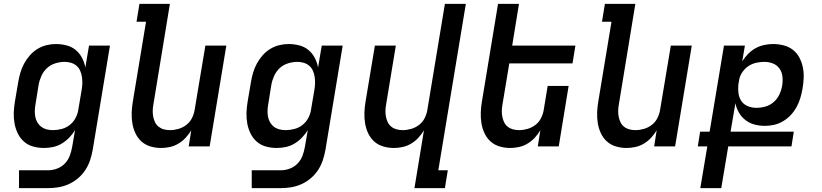

<svg xmlns="http://www.w3.org/2000/svg" viewBox="-20 -755 4240 990"><path d="M228 215H78V123H228Q251 123 274 114.5Q297 106 314 88.5Q331 71 339.5 48.5Q348 26 352 3L367 -84Q354 -63 336.5 -45Q319 -27 298 -14.5Q277 -2 253.5 3Q230 8 207 8Q178 8 151 0.5Q124 -7 104 -24.5Q84 -42 72 -66.5Q60 -91 55 -118Q50 -145 51 -174Q52 -203 57 -232L74 -332Q78 -356 85 -380Q92 -404 104 -426.5Q116 -449 133.5 -469Q151 -489 173 -502.5Q195 -516 219.5 -522Q244 -528 268 -528Q296 -528 323 -521Q350 -514 370 -497.5Q390 -481 402.5 -457.5Q415 -434 420 -407L439 -520H547L458 18Q453 45 444.5 71Q436 97 420.5 121Q405 145 382.5 164Q360 183 334.5 194.5Q309 206 282 210.5Q255 215 228 215ZM253 -84Q275 -84 298 -90Q321 -96 339.5 -110.5Q358 -125 369.5 -146.5Q381 -168 384 -191L401 -291Q404 -308 404.5 -325Q405 -342 402.5 -358.5Q400 -375 393.5 -390Q387 -405 375 -415.5Q363 -426 347 -431Q331 -436 313 -436Q290 -436 265.5 -428.5Q241 -421 222.5 -404Q204 -387 193.5 -363.5Q183 -340 179 -317L163 -217Q160 -201 159.5 -184.5Q159 -168 162 -152.5Q165 -137 173 -123.5Q181 -110 193 -101Q205 -92 220.5 -88Q236 -84 253 -84Z M811 8Q782 8 755.5 0Q729 -8 709.5 -25.5Q690 -43 678.5 -67.5Q667 -92 662.5 -119Q658 -146 659 -174.5Q660 -203 665 -232L733 -643H684L699 -735H856L771 -217Q768 -201 767.5 -185Q767 -169 770 -153.5Q773 -138 779.5 -124.5Q786 -111 798 -101.5Q810 -92 825 -88Q840 -84 857 -84Q878 -84 900.5 -90.5Q923 -97 941.5 -111.5Q960 -126 970.5 -147.5Q981 -169 984 -191L1039 -520H1147L1061 0H953L966 -83Q954 -63 937.5 -45Q921 -27 900 -14.5Q879 -2 856 3Q833 8 811 8Z M1428 215H1278V123H1428Q1451 123 1474 114.5Q1497 106 1514 88.5Q1531 71 1539.5 48.5Q1548 26 1552 3L1567 -84Q1554 -63 1536.5 -45Q1519 -27 1498 -14.5Q1477 -2 1453.5 3Q1430 8 1407 8Q1378 8 1351 0.5Q1324 -7 1304 -24.5Q1284 -42 1272 -66.5Q1260 -91 1255 -118Q1250 -145 1251 -174Q1252 -203 1257 -232L1274 -332Q1278 -356 1285 -380Q1292 -404 1304 -426.5Q1316 -449 1333.5 -469Q1351 -489 1373 -502.5Q1395 -516 1419.5 -522Q1444 -528 1468 -528Q1496 -528 1523 -521Q1550 -514 1570 -497.5Q1590 -481 1602.5 -457.5Q1615 -434 1620 -407L1639 -520H1747L1658 18Q1653 45 1644.5 71Q1636 97 1620.5 121Q1605 145 1582.5 164Q1560 183 1534.5 194.5Q1509 206 1482 210.5Q1455 215 1428 215ZM1453 -84Q1475 -84 1498 -90Q1521 -96 1539.5 -110.5Q1558 -125 1569.5 -146.5Q1581 -168 1584 -191L1601 -291Q1604 -308 1604.5 -325Q1605 -342 1602.5 -358.5Q1600 -375 1593.5 -390Q1587 -405 1575 -415.5Q1563 -426 1547 -431Q1531 -436 1513 -436Q1490 -436 1465.5 -428.5Q1441 -421 1422.5 -404Q1404 -387 1393.5 -363.5Q1383 -340 1379 -317L1363 -217Q1360 -201 1359.5 -184.5Q1359 -168 1362 -152.5Q1365 -137 1373 -123.5Q1381 -110 1393 -101Q1405 -92 1420.5 -88Q1436 -84 1453 -84Z M2117 215 2166 -83Q2154 -63 2137.5 -45Q2121 -27 2100 -14.5Q2079 -2 2056 3Q2033 8 2011 8Q1982 8 1955.5 0Q1929 -8 1909.5 -25.5Q1890 -43 1878.5 -67.5Q1867 -92 1862.5 -119Q1858 -146 1859 -174.5Q1860 -203 1865 -232L1913 -520H2021L1971 -217Q1968 -201 1967.5 -185Q1967 -169 1970 -153.5Q1973 -138 1979.5 -124.5Q1986 -111 1998 -101.5Q2010 -92 2025 -88Q2040 -84 2057 -84Q2078 -84 2100.5 -90.5Q2123 -97 2141.5 -111.5Q2160 -126 2170.5 -147.5Q2181 -169 2184 -191L2274 -735H2382L2240 123H2289L2274 215Z M2611 8Q2582 8 2555.5 0Q2529 -8 2509.5 -25.5Q2490 -43 2478.5 -67.5Q2467 -92 2462.5 -119Q2458 -146 2459 -174.5Q2460 -203 2465 -232L2548 -735H2656L2621 -520H2947L2932 -428H2606L2571 -217Q2568 -201 2567.5 -185Q2567 -169 2570 -153.5Q2573 -138 2579.5 -124.5Q2586 -111 2598 -101.5Q2610 -92 2625 -88Q2640 -84 2657 -84Q2678 -84 2700.5 -90.5Q2723 -97 2741.5 -111.5Q2760 -126 2770.5 -147.5Q2781 -169 2784 -191L2804 -312H2912L2861 0H2753L2766 -83Q2754 -63 2737.5 -45Q2721 -27 2700 -14.5Q2679 -2 2656 3Q2633 8 2611 8Z M3211 8Q3182 8 3155.5 0Q3129 -8 3109.5 -25.5Q3090 -43 3078.5 -67.5Q3067 -92 3062.5 -119Q3058 -146 3059 -174.5Q3060 -203 3065 -232L3133 -643H3084L3099 -735H3256L3171 -217Q3168 -201 3167.5 -185Q3167 -169 3170 -153.5Q3173 -138 3179.5 -124.5Q3186 -111 3198 -101.5Q3210 -92 3225 -88Q3240 -84 3257 -84Q3278 -84 3300.5 -90.5Q3323 -97 3341.5 -111.5Q3360 -126 3370.5 -147.5Q3381 -169 3384 -191L3439 -520H3547L3461 0H3353L3366 -83Q3354 -63 3337.5 -45Q3321 -27 3300 -14.5Q3279 -2 3256 3Q3233 8 3211 8Z M3591 215 3627 0H3578L3590 -76H3639L3713 -520H3821L3807 -439Q3820 -459 3837.5 -477Q3855 -495 3876 -506.5Q3897 -518 3920.5 -523Q3944 -528 3966 -528Q3994 -528 4021 -521Q4048 -514 4068.5 -498Q4089 -482 4101.5 -458.5Q4114 -435 4119.5 -408.5Q4125 -382 4124 -354Q4123 -326 4118 -298Q4114 -274 4107 -250.5Q4100 -227 4088 -204.5Q4076 -182 4058.5 -163Q4041 -144 4018.5 -130.5Q3996 -117 3972 -111.5Q3948 -106 3924 -106Q3896 -106 3870 -113Q3844 -120 3823.5 -136Q3803 -152 3790 -174.5Q3777 -197 3772 -223L3747 -76H4073L4061 0H3735L3699 215ZM3880 -199Q3903 -199 3926.5 -205.5Q3950 -212 3969 -228.5Q3988 -245 3998.5 -267.5Q4009 -290 4013 -313Q4017 -337 4014.5 -360Q4012 -383 3999.5 -401Q3987 -419 3966 -427.5Q3945 -436 3921 -436Q3901 -436 3880 -431.5Q3859 -427 3841 -415.5Q3823 -404 3809.5 -385.5Q3796 -367 3792 -347L3787 -318Q3785 -295 3788 -273Q3791 -251 3803 -233.5Q3815 -216 3836 -207.5Q3857 -199 3880 -199Z"/></svg>

Font: Iosevka Semibold Extended
Style: Italic
Weight: 600
Width: 7
Italic angle: -9°
Monospace: yes
Designer: Belleve Invis
Foundry: Belleve Invis
Version: Version 32.5.0; ttfautohint (v1.8.4)